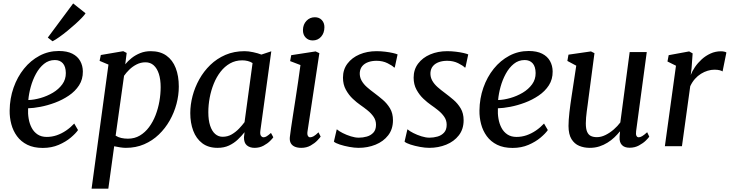

<svg xmlns="http://www.w3.org/2000/svg" viewBox="-20 -874 4363 1148"><path d="M446.5 -96.4Q432.9 -76.3 403.1 -51.2Q373.4 -26.1 330.8 -7.8Q288.3 10.5 235.9 10.5Q181.5 10.5 143.3 -8.5Q105.1 -27.5 81.6 -59.8Q58.1 -92 47.6 -131.9Q37.1 -171.7 37.7 -212.8Q38.5 -285.4 61.1 -349.7Q83.7 -414 123.4 -463.2Q163.2 -512.5 216.4 -540.8Q269.5 -569.1 331.8 -569.1Q381 -569.1 412.6 -553Q444.2 -536.9 459.6 -509.1Q475.1 -481.3 475.4 -446.8Q475.9 -399.7 452.7 -363.8Q429.5 -328 391.5 -302.4Q353.5 -276.7 309.2 -260.1Q264.9 -243.6 222.2 -235.4Q179.5 -227.2 148 -226.6Q146.2 -194.9 151.4 -164.5Q156.5 -134.1 169.7 -109.3Q182.8 -84.6 205 -70Q227.2 -55.3 259.5 -55.3Q290.3 -55.3 319.3 -65.2Q348.3 -75.2 374.8 -93.1Q401.3 -111.1 423.9 -135.3ZM308.1 -515Q271.3 -515 243.1 -492.1Q214.9 -469.2 195.1 -432.8Q175.3 -396.4 163.9 -354.9Q152.5 -313.4 149.3 -275.8Q183.5 -276.8 222.6 -288Q261.7 -299.2 296.3 -319.7Q330.8 -340.3 352.4 -369.8Q374 -399.3 373.6 -437.6Q373.1 -476.2 355.7 -495.6Q338.4 -515 308.1 -515ZM265.8 -649.3 417.5 -853.5 491.5 -794.6Q486 -784.9 469.6 -767.9Q453.3 -750.8 430.6 -730.3Q407.8 -709.7 382.8 -689.3Q357.9 -669 334.6 -652.5Q311.3 -636 294.2 -627.2Z M527.6 254 628.5 -487.8 575.5 -510.1 582.8 -545.1 717 -568 737.4 -557.4 728.9 -489.7Q744.8 -509.3 767.4 -527.2Q790.1 -545.1 818.7 -556.6Q847.3 -568 881.2 -568Q937.7 -568 974.9 -541.5Q1012.2 -514.9 1030.6 -467.3Q1049.1 -419.7 1049.1 -356Q1049.1 -304.9 1035.3 -252.8Q1021.5 -200.8 994.8 -153.6Q968.1 -106.5 929.7 -69.6Q891.4 -32.7 841.7 -11.3Q792.1 10 732.6 10Q716.2 10 697.9 7Q679.7 3.9 662.7 0.5L627.7 254ZM671.4 -62.9Q686.5 -53.1 705.2 -49Q724 -44.8 744.9 -44.8Q784.8 -44.8 816.2 -63.5Q847.6 -82.1 871.1 -113.7Q894.6 -145.2 910.1 -185.2Q925.5 -225.2 933.1 -268.4Q940.6 -311.7 940.6 -352.9Q940.6 -398.9 929.9 -432.2Q919.1 -465.5 899 -483.5Q878.9 -501.5 850.1 -501.5Q821.7 -501.5 797 -488.9Q772.3 -476.3 753.2 -457.6Q734.1 -438.9 721.7 -420.8Z M1536.9 -93.6Q1533.7 -70.5 1540.5 -61.8Q1547.3 -53.1 1555.9 -53.1Q1565 -53.1 1575.1 -59.5Q1585.3 -65.9 1600.2 -79.2L1614.2 -53.3Q1610.1 -46.5 1594.9 -31.2Q1579.6 -15.9 1555.8 -3Q1531.9 10 1502.2 10Q1473.7 10 1456 -4.9Q1438.3 -19.8 1438.7 -53.6L1442.3 -83.6Q1424.7 -61.3 1402 -39.7Q1379.3 -18.1 1349.5 -4Q1319.7 10 1280.9 10Q1225.6 10 1189.4 -17.5Q1153.2 -45 1135.4 -92.2Q1117.7 -139.3 1117.7 -198Q1117.7 -247.6 1131.3 -299.8Q1145 -351.9 1171.6 -399.8Q1198.2 -447.6 1237.4 -485.7Q1276.7 -523.7 1328.1 -545.9Q1379.6 -568 1442.6 -568Q1465.8 -568 1493.8 -561.9Q1521.9 -555.9 1543 -547.7L1602.1 -567.3ZM1490.1 -497Q1476.8 -505.5 1461 -509.3Q1445.2 -513.2 1428.2 -513.2Q1387.9 -513.2 1355.5 -494.9Q1323.2 -476.7 1298.9 -445.3Q1274.5 -414 1258.3 -373.9Q1242 -333.8 1233.8 -289.9Q1225.6 -246 1225.6 -203.3Q1225.6 -155.4 1236.5 -122.5Q1247.4 -89.6 1266.6 -72.9Q1285.9 -56.2 1311.1 -56.2Q1341.3 -56.2 1365.8 -70.6Q1390.3 -85.1 1409.6 -105.4Q1428.8 -125.6 1442.2 -143.7Z M1781 10Q1758.7 10 1742.6 3.1Q1726.5 -3.9 1718.7 -17.9Q1711 -31.9 1712.9 -53.3Q1714.9 -73.7 1720.2 -108.5Q1725.5 -143.4 1732.3 -188.2Q1739.2 -232.9 1747.1 -283.3Q1755 -333.6 1762.5 -385.3Q1770 -437 1776.5 -485.1L1714.7 -508.7L1721.3 -544.1L1867.1 -566.6L1889.5 -556L1818.7 -88.8Q1815.9 -70.8 1820.8 -62Q1825.8 -53.1 1834 -53.1Q1844.2 -53.1 1855.8 -59.7Q1867.3 -66.2 1884.3 -82.8L1897.3 -57.2Q1892.5 -50.1 1877.2 -33.9Q1861.8 -17.8 1837.5 -3.9Q1813.1 10 1781 10ZM1849.5 -632.2Q1824 -632.2 1807.4 -649.6Q1790.7 -667 1791.4 -695.4Q1792.1 -728.1 1812.4 -749.5Q1832.6 -770.9 1862.7 -770.9Q1888.5 -770.9 1904.2 -754.1Q1919.9 -737.3 1919.7 -711.1Q1919.5 -676.4 1899.9 -654.3Q1880.3 -632.2 1849.5 -632.2Z M2340.4 -470.5H2336.1Q2326.1 -481.6 2297 -496.1Q2267.9 -510.5 2231.3 -510.5Q2203.8 -510.5 2181.7 -502.6Q2159.6 -494.7 2146.2 -478.9Q2132.8 -463.1 2131.1 -438.6Q2130.1 -413 2142 -391.9Q2153.9 -370.7 2174.2 -352.9Q2194.6 -335 2218.1 -317.8Q2243 -299.2 2268.8 -277.3Q2294.5 -255.3 2312.1 -225.8Q2329.6 -196.3 2329.6 -155Q2329.6 -101.7 2300.9 -64.8Q2272.3 -28 2225.5 -9Q2178.6 10 2123.6 10Q2099.3 10 2068.4 4.3Q2037.4 -1.3 2011.6 -9.8Q1985.9 -18.2 1976.4 -27.1L1993.2 -99.8H1995.4Q2006.7 -89.8 2029.2 -78.4Q2051.7 -67 2077.6 -58.9Q2103.5 -50.8 2125.2 -50.8Q2149.8 -50.8 2173.4 -57.5Q2197 -64.1 2212.6 -81.1Q2228.2 -98 2228.2 -128Q2228.2 -154.2 2214.2 -175Q2200.1 -195.9 2178.4 -213.4Q2156.8 -231 2133.8 -246.8Q2113.5 -260.7 2089.4 -283.3Q2065.4 -305.8 2048.1 -337.3Q2030.7 -368.8 2030.7 -409.7Q2030.7 -458.2 2057.5 -493.7Q2084.3 -529.3 2129.7 -548.6Q2175.2 -568 2231.5 -568Q2257.8 -568 2283.6 -564.8Q2309.3 -561.7 2329.1 -557.1Q2348.8 -552.5 2357.2 -548.6Z M2762.9 -470.5H2758.6Q2748.6 -481.6 2719.5 -496.1Q2690.4 -510.5 2653.8 -510.5Q2626.3 -510.5 2604.2 -502.6Q2582.1 -494.7 2568.7 -478.9Q2555.3 -463.1 2553.6 -438.6Q2552.6 -413 2564.5 -391.9Q2576.4 -370.7 2596.7 -352.9Q2617.1 -335 2640.6 -317.8Q2665.5 -299.2 2691.3 -277.3Q2717 -255.3 2734.6 -225.8Q2752.1 -196.3 2752.1 -155Q2752.1 -101.7 2723.4 -64.8Q2694.8 -28 2648 -9Q2601.1 10 2546.1 10Q2521.8 10 2490.9 4.3Q2459.9 -1.3 2434.1 -9.8Q2408.4 -18.2 2398.9 -27.1L2415.7 -99.8H2417.9Q2429.2 -89.8 2451.7 -78.4Q2474.2 -67 2500.1 -58.9Q2526 -50.8 2547.7 -50.8Q2572.3 -50.8 2595.9 -57.5Q2619.5 -64.1 2635.1 -81.1Q2650.7 -98 2650.7 -128Q2650.7 -154.2 2636.7 -175Q2622.6 -195.9 2600.9 -213.4Q2579.3 -231 2556.3 -246.8Q2536 -260.7 2511.9 -283.3Q2487.9 -305.8 2470.6 -337.3Q2453.2 -368.8 2453.2 -409.7Q2453.2 -458.2 2480 -493.7Q2506.8 -529.3 2552.2 -548.6Q2597.7 -568 2654 -568Q2680.3 -568 2706.1 -564.8Q2731.8 -561.7 2751.6 -557.1Q2771.3 -552.5 2779.7 -548.6Z M3255.5 -96.4Q3241.9 -76.3 3212.1 -51.2Q3182.4 -26.1 3139.8 -7.8Q3097.3 10.5 3044.9 10.5Q2990.5 10.5 2952.3 -8.5Q2914.1 -27.5 2890.6 -59.8Q2867.1 -92 2856.6 -131.9Q2846.1 -171.7 2846.7 -212.8Q2847.5 -285.4 2870.1 -349.7Q2892.7 -414 2932.4 -463.2Q2972.2 -512.5 3025.4 -540.8Q3078.5 -569.1 3140.8 -569.1Q3190 -569.1 3221.6 -553Q3253.2 -536.9 3268.6 -509.1Q3284.1 -481.3 3284.4 -446.8Q3284.9 -399.7 3261.7 -363.8Q3238.5 -328 3200.5 -302.4Q3162.5 -276.7 3118.2 -260.1Q3073.9 -243.6 3031.2 -235.4Q2988.5 -227.2 2957 -226.6Q2955.2 -194.9 2960.4 -164.5Q2965.5 -134.1 2978.7 -109.3Q2991.8 -84.6 3014 -70Q3036.2 -55.3 3068.5 -55.3Q3099.3 -55.3 3128.3 -65.2Q3157.3 -75.2 3183.8 -93.1Q3210.3 -111.1 3232.9 -135.3ZM3117.1 -515Q3080.3 -515 3052.1 -492.1Q3023.9 -469.2 3004.1 -432.8Q2984.3 -396.4 2972.9 -354.9Q2961.5 -313.4 2958.3 -275.8Q2992.5 -276.8 3031.6 -288Q3070.7 -299.2 3105.3 -319.7Q3139.8 -340.3 3161.4 -369.8Q3183 -399.3 3182.6 -437.6Q3182.1 -476.2 3164.7 -495.6Q3147.4 -515 3117.1 -515Z M3506.1 10Q3472 10 3443.3 -1.9Q3414.6 -13.8 3397 -42.3Q3379.5 -70.7 3379.2 -120.5Q3379.2 -138 3380.6 -158.8Q3382 -179.6 3384.7 -202.7Q3387.3 -225.8 3390.5 -249.3Q3393.6 -272.8 3397.1 -294.7L3425.5 -481.3L3372.4 -509.7L3379 -547.2L3513.5 -566.6L3534.4 -556L3499.3 -290.7Q3496.8 -269.2 3493.9 -248.6Q3491 -228 3488.4 -208.6Q3485.8 -189.2 3484.3 -171.1Q3482.7 -153.1 3482.7 -136.6Q3482.7 -103.7 3490.6 -85.7Q3498.5 -67.7 3513.4 -60.8Q3528.2 -53.9 3548.8 -53.9Q3574.5 -53.9 3600.6 -66.9Q3626.8 -79.9 3649.8 -100Q3672.9 -120.1 3689 -141.9L3744.9 -562.6H3847.1L3783.4 -89.5Q3780.9 -70.6 3785.5 -61.9Q3790 -53.1 3798.6 -53.1Q3808.1 -53.1 3819.7 -60Q3831.3 -66.8 3849.5 -83.4L3862.1 -56.9Q3857.8 -49.8 3841.7 -33.8Q3825.5 -17.8 3800.5 -4.3Q3775.6 9.3 3744.6 9.3Q3713.3 9.3 3698.2 -7.4Q3683 -24.2 3684.7 -52.3Q3684.5 -54.2 3684.7 -58.1Q3684.9 -61.9 3685.4 -66.9Q3685.9 -71.8 3686.4 -77Q3686.9 -82.2 3687.4 -86.8L3686.1 -87.8Q3671.5 -69.8 3653.2 -52.4Q3634.9 -35 3612.3 -21Q3589.8 -6.9 3563.4 1.6Q3536.9 10 3506.1 10Z M4110.1 -425.7Q4118.6 -448.4 4135.4 -473.1Q4152.2 -497.8 4175.7 -519.3Q4199.2 -540.7 4228.4 -554Q4257.5 -567.3 4290.6 -567.3Q4299.9 -567.3 4309.3 -565.5Q4318.7 -563.7 4323.2 -560.1L4300.4 -446.9Q4295 -450.9 4282.7 -454.1Q4270.4 -457.3 4251.3 -457.3Q4231.9 -457.3 4211.4 -451.1Q4190.9 -445 4171.2 -432.8Q4151.6 -420.7 4135.1 -402.1Q4118.6 -383.4 4107 -358.5L4057.5 0H3955.4L4021.8 -481.1L3970.9 -506.3L3978.2 -544.1L4100.5 -566.6L4121.4 -554.8L4115 -465.7Z"/></svg>

Font: Merriweather 7pt Light
Style: Italic
Weight: 300
Italic angle: -7.8°
Designer: Eben Sorkin
Foundry: Eben Sorkin
Version: Version 2.200;gftools[0.9.31]